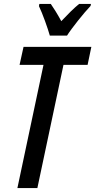

<svg xmlns="http://www.w3.org/2000/svg" viewBox="-20 -951 482 971"><path d="M232 -771H319C342 -808 406 -888 438 -921L440 -931H380C354 -910 324 -880 290 -844C269 -883 250 -912 237 -931H179L177 -920C195 -883 222 -807 232 -771ZM68 0H169L301 -623H423L442 -714H99L79 -623H200Z"/></svg>

Font: Noto Sans UI Condensed Medium
Style: Italic
Weight: 500
Width: 3
Italic angle: -12°
Designer: Monotype Design Team
Foundry: Monotype Imaging Inc.
Version: Version 1.901